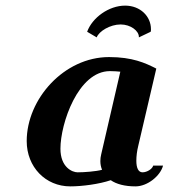

<svg xmlns="http://www.w3.org/2000/svg" viewBox="-20 -653 600 683"><path d="M409 -566C445 -566 474 -543 474 -522V-520L516 -540C517 -543 517 -546 517 -549C517 -595 479 -633 425 -633C367 -633 308 -590 290 -540L324 -520C332 -542 372 -566 409 -566ZM536 -409C497 -429 451 -450 368 -450C208 -450 75 -301 75 -151C75 -59 142 10 230 10C272 10 333 2 374 -12C394 2 424 10 462 10C505 10 551 -28 560 -64H525C522 -52 503 -40 487 -40C472 -40 465 -56 465 -81C465 -97 467 -115 472 -135ZM408 -398 340 -104C338 -96 337 -88 337 -80C337 -69 339 -59 343 -49C321 -43 279 -40 256 -40C237 -40 195 -58 195 -124C195 -214 258 -400 371 -400C385 -400 397 -399 408 -398Z"/></svg>

Font: Pfennig
Style: BoldItalic
Weight: 700
Italic angle: -13°
Version: Version 20100423